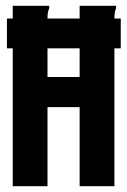

<svg xmlns="http://www.w3.org/2000/svg" viewBox="-20 -643 440 663"><path d="M4 -476V-579H24V-623H150V-614Q144 -604 144 -579H255V-623H381V-614Q375 -604 375 -579H397V-476H375V0H255V-273H144V0H24V-476ZM144 -377H255V-476H144Z"/></svg>

Font: Inconsolata Condensed Black
Style: Regular
Weight: 900
Width: 3
Monospace: yes
Designer: Raph Levien, Cyreal, Brenton Simpson
Foundry: Raph Levien, Cyreal, Google
Version: Version 3.001; ttfautohint (v1.8.2.53-6de2)